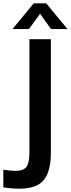

<svg xmlns="http://www.w3.org/2000/svg" viewBox="-22 -948 426 1155"><path d="M-2 73Q49 80 70 80Q119 80 137 56Q155 32 155 -30V-712H284V-30Q284 84 241 135.5Q198 187 94 187Q46 187 -2 179ZM53 -773 181 -928H256L384 -773H285L219 -865L152 -773Z"/></svg>

Font: Muli
Style: Bold
Weight: 700
Designer: Vernon Adams
Foundry: Vernon Adams
Version: Version 2.001